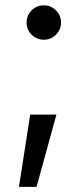

<svg xmlns="http://www.w3.org/2000/svg" viewBox="-20 -541 309 736"><path d="M52.7 175.3 95.7 -101.6H196.3L120.1 175.3ZM147.9 -388.7Q120.6 -388.7 101.3 -408Q82 -427.2 82 -454.6Q82 -481.9 101.3 -501.2Q120.6 -520.5 147.9 -520.5Q175.3 -520.5 194.6 -501.2Q213.9 -481.9 213.9 -454.6Q213.9 -427.2 194.6 -408Q175.3 -388.7 147.9 -388.7Z"/></svg>

Font: Inter Variable LoSnoCo
Style: Regular
Weight: 400
Designer: Rasmus Andersson
Foundry: rsms
Version: Version 4.000;git-a52131595; featfreeze: case,dlig,ss01,ss02